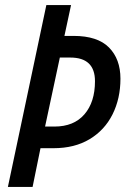

<svg xmlns="http://www.w3.org/2000/svg" viewBox="-20 -734 502 754"><path d="M11 0 162 -714H259L233 -593H269Q363 -593 408 -547.5Q453 -502 453 -425Q453 -347 422 -285Q391 -223 332 -187.5Q273 -152 190 -152H139L108 0ZM194 -237Q270 -237 311.5 -285Q353 -333 353 -415Q353 -508 256 -508H215L157 -237Z"/></svg>

Font: Noto Sans Condensed Medium
Style: Italic
Weight: 500
Width: 3
Italic angle: -12°
Designer: Monotype Design Team
Foundry: Monotype Imaging Inc.
Version: Version 2.013; ttfautohint (v1.8.4.7-5d5b)